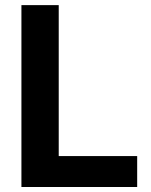

<svg xmlns="http://www.w3.org/2000/svg" viewBox="-20 -748 605 768"><path d="M65.7 0V-727.5H214.9V-123.7H528.7V0Z"/></svg>

Font: Adwaita Sans
Style: Regular
Weight: 400
Designer: Rasmus Andersson
Foundry: rsms
Version: Version 4.001;git-9221beed3